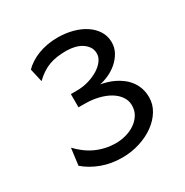

<svg xmlns="http://www.w3.org/2000/svg" viewBox="-120 -901 649 674"><g transform="rotate(-30 205.0 -563.5)"><path d="M166.5 -607.9Q192.4 -607.9 215.1 -614.7Q237.8 -621.6 255.1 -632.3Q272.5 -643.1 282.7 -657Q293 -670.9 293 -686Q293 -702.1 284.9 -713.6Q276.9 -725.1 264.2 -732.9Q251.5 -740.7 235.6 -744.1Q219.7 -747.6 204.1 -747.6Q184.1 -747.6 167 -745.1Q149.9 -742.7 134.5 -737.1Q119.1 -731.4 104.7 -721.9Q90.3 -712.4 76.2 -698.7L64 -752.4Q74.2 -763.2 88.9 -772.7Q103.5 -782.2 121.1 -789.1Q138.7 -795.9 158.9 -799.6Q179.2 -803.2 200.7 -803.2Q232.4 -803.2 261 -795.7Q289.6 -788.1 311 -773.9Q332.5 -759.8 345.2 -739.5Q357.9 -719.2 357.9 -693.8Q357.9 -671.9 347.7 -653.6Q337.4 -635.3 321.5 -621.3Q305.7 -607.4 286.1 -598.4Q266.6 -589.4 248.5 -585.9Q260.3 -584 274.7 -579.8Q289.1 -575.7 303 -568.8Q316.9 -562 329.8 -552.2Q342.8 -542.5 353 -529.1Q363.3 -515.6 369.1 -498.8Q375 -481.9 375 -460.4Q375 -432.6 359.9 -407.7Q344.7 -382.8 319.1 -364.3Q293.5 -345.7 259.5 -335Q225.6 -324.2 189 -324.2Q143.1 -324.2 105 -338.6Q66.9 -353 40 -376.5L48.8 -444.8Q62.5 -430.2 78.6 -418Q94.7 -405.8 113 -397.2Q131.3 -388.7 151.9 -384Q172.4 -379.4 195.8 -379.4Q214.8 -379.4 235.1 -385Q255.4 -390.6 271.5 -401.4Q287.6 -412.1 298.1 -428.5Q308.6 -444.8 308.6 -466.8Q308.6 -486.3 297.6 -502.4Q286.6 -518.6 267.6 -530Q248.5 -541.5 222.7 -547.9Q196.8 -554.2 166.5 -554.2H142.6V-607.9Z"/></g></svg>

Font: Andika Eur
Style: Regular
Weight: 400
Designer: Victor Gaultney, Annie Olsen, Julie Remington, Don Collingsworth, Eric Hays, Becca Hirsbrunner
Foundry: SIL International
Version: Version 5.000